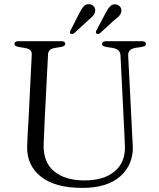

<svg xmlns="http://www.w3.org/2000/svg" viewBox="-20 -901 778 937"><path d="M585 -289 568 -631.5Q566.5 -660.5 530 -667L498 -672Q486 -674.5 482 -678.2Q478 -682 478 -687Q478 -700 497.5 -700H673Q692 -700 692 -687Q692 -681.5 688 -677.8Q684 -674 672 -672L642.5 -667.5Q621 -664 613 -654.2Q605 -644.5 605.5 -630L623 -287.5Q624 -263 625.2 -239.2Q626.5 -215.5 628 -190.5Q632 -99.5 568.2 -41.8Q504.5 16 381.5 16Q247.5 16 178.5 -39.8Q109.5 -95.5 112.5 -188.5Q113 -211 115.2 -249.8Q117.5 -288.5 119.5 -321.5L135 -635.5Q136.5 -661.5 100.5 -667L70.5 -672Q50.5 -676 50.5 -686.5Q50.5 -700 70 -700H279Q298.5 -700 298.5 -686.5Q298.5 -676 278.5 -672L248 -667Q216 -662 214.5 -636.5L198.5 -324.5Q194.5 -249 193 -197.5Q190 -110 243.8 -65.2Q297.5 -20.5 393 -20.5Q487 -20.5 540 -65.2Q593 -110 589.5 -189Q588.5 -223 587.2 -246.2Q586 -269.5 585 -289ZM367 -836.5Q377.5 -857.5 388.5 -870Q399.5 -882.5 417 -880.5Q430.5 -878.5 438.2 -869.2Q446 -860 444.5 -847Q443 -834 434 -823.8Q425 -813.5 412 -803.5L342 -739Q332 -732 324.5 -737Q318.5 -741.5 324.5 -753ZM495 -836.5Q505.5 -857.5 516.8 -869.5Q528 -881.5 545 -879.5Q558.5 -877.5 566.2 -868Q574 -858.5 572 -845.5Q570 -832.5 560.8 -822.5Q551.5 -812.5 538 -803L468 -739Q458 -732 450.5 -737.5Q445 -741.5 451 -753.5Z"/></svg>

Font: Fraunces 9pt Light
Style: Regular
Weight: 300
Version: Version 1.000;[0bf87f6ff]